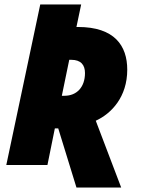

<svg xmlns="http://www.w3.org/2000/svg" viewBox="-20 -734 626 854"><path d="M320 100H519L406 -197C476 -229 546 -303 546 -424C546 -531 489 -614 327 -614H320L341 -714H159L8 0H191L224 -163H239ZM267 -308H255L288 -468H297C340 -468 358 -445 358 -409C358 -346 321 -308 267 -308Z"/></svg>

Font: Noto Sans SemiCondensed Black
Style: Italic
Weight: 900
Width: 4
Italic angle: -12°
Designer: Monotype Design Team
Foundry: Monotype Imaging Inc.
Version: Version 2.013